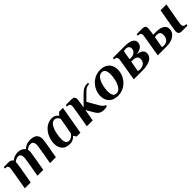

<svg xmlns="http://www.w3.org/2000/svg" viewBox="340 -1743 3016 3016"><g transform="rotate(-45 1847.5 -235.0)"><path d="M78 -272Q96 -380 96 -386Q96 -414 83.5 -427Q71 -440 40 -440H30L35 -470H134Q201 -470 213 -432H217Q279 -480 351 -480Q400 -480 432 -461.5Q464 -443 479 -423Q507 -449 542.5 -464.5Q578 -480 631 -480Q779 -480 779 -348Q779 -333 769.5 -273.5Q760 -214 722 0H592Q630 -214 639.5 -274Q649 -334 649 -348Q649 -430 587 -430Q560 -430 535.5 -419.5Q511 -409 495 -392L497 -383Q500 -362 500 -354Q500 -341 487.5 -264.5Q475 -188 442 0H312Q350 -214 359.5 -274Q369 -334 369 -348Q369 -430 307 -430Q286 -430 261.5 -417.5Q237 -405 223 -390V-385Q223 -383 223.5 -380Q224 -377 224 -370Q224 -341 162 0H32Q73 -242 78 -272Z M851 -170Q851 -242 882.5 -314Q914 -386 973.5 -433Q1033 -480 1111 -480Q1163 -480 1193 -452Q1208 -439 1216 -425H1221L1264 -470H1349L1284 -100L1267 0H1182L1154 -45H1149Q1137 -30 1117 -17Q1079 10 1025 10Q939 10 895 -40Q851 -90 851 -170ZM1126 -67Q1141 -80 1154 -100L1202 -370Q1196 -388 1185 -402Q1160 -435 1123 -435Q1075 -435 1043.5 -383.5Q1012 -332 997.5 -263Q983 -194 983 -144Q983 -35 1053 -35Q1074 -35 1091 -43.5Q1108 -52 1126 -67Z M1648 -70 1574 -196 1540 0H1410L1456 -270Q1474 -379 1474 -385Q1474 -413 1461 -426.5Q1448 -440 1417 -440H1407L1412 -470H1532Q1572 -470 1589 -455Q1606 -440 1606 -403Q1606 -387 1595 -319L1583 -245L1730 -393Q1771 -434 1804.5 -452Q1838 -470 1887 -470H1907L1903 -444Q1873 -444 1846.5 -432Q1820 -420 1794 -394L1676 -276L1778 -100Q1815 -33 1858 -24L1854 0Q1846 4 1824 7Q1802 10 1783 10Q1739 10 1705.5 -8.5Q1672 -27 1648 -70Z M1895 -184Q1895 -259 1932.5 -327.5Q1970 -396 2036 -438Q2102 -480 2183 -480Q2279 -480 2332 -426.5Q2385 -373 2385 -286Q2385 -211 2347.5 -142.5Q2310 -74 2244 -32Q2178 10 2097 10Q2001 10 1948 -43.5Q1895 -97 1895 -184ZM2252 -313Q2252 -371 2233 -403Q2214 -435 2175 -435Q2125 -435 2092 -387.5Q2059 -340 2043.5 -274.5Q2028 -209 2028 -157Q2028 -99 2047 -67Q2066 -35 2105 -35Q2155 -35 2188 -82.5Q2221 -130 2236.5 -195.5Q2252 -261 2252 -313Z M2498 -270Q2516 -379 2516 -385Q2516 -413 2503 -426.5Q2490 -440 2459 -440H2454L2459 -470H2727Q2812 -470 2861 -444Q2910 -418 2910 -368Q2910 -316 2871 -285Q2832 -254 2763 -245Q2822 -238 2856.5 -213Q2891 -188 2891 -147Q2891 -73 2824.5 -36.5Q2758 0 2645 0H2452ZM2664 -270Q2708 -270 2741 -296.5Q2774 -323 2774 -366Q2774 -397 2753 -413.5Q2732 -430 2702 -430Q2678 -430 2656 -423L2629 -270ZM2756 -151Q2756 -187 2730 -206Q2704 -225 2656 -225H2621L2590 -47Q2611 -40 2634 -40Q2686 -40 2721 -69Q2756 -98 2756 -151Z M3031 -270Q3049 -379 3049 -385Q3049 -413 3036 -426.5Q3023 -440 2992 -440H2982L2987 -470H3107Q3147 -470 3164 -455Q3181 -440 3181 -403Q3181 -387 3172 -330L3164 -280H3229Q3315 -280 3363 -250Q3411 -220 3411 -164Q3411 -88 3346.5 -44Q3282 0 3180 0H2985ZM3450 -69Q3450 -82 3464.5 -169Q3479 -256 3517 -470H3647Q3582 -109 3582 -87Q3582 -59 3595 -44.5Q3608 -30 3640 -30H3650L3645 0H3525Q3485 0 3467.5 -15.5Q3450 -31 3450 -69ZM3277 -168Q3277 -206 3256 -223Q3235 -240 3202 -240Q3177 -240 3156 -233L3123 -47Q3144 -40 3167 -40Q3210 -40 3243.5 -70.5Q3277 -101 3277 -168Z"/></g></svg>

Font: Philosopher
Style: Bold Italic
Weight: 700
Italic angle: -10°
Designer: Jovanny Lemonad
Foundry: Jovanny Lemonad
Version: Version 2.000